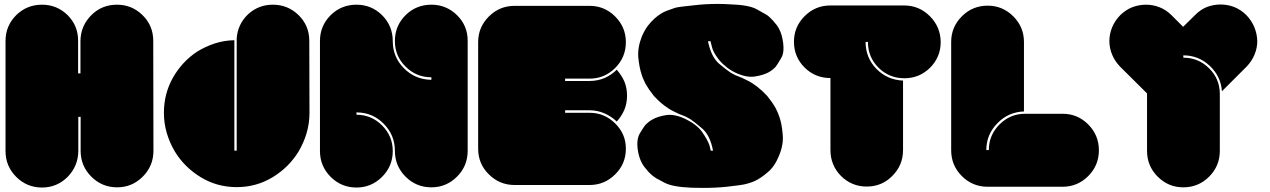

<svg xmlns="http://www.w3.org/2000/svg" viewBox="-20 -964 6391 966"><path d="M752 -205.1Q752 -128.9 698.2 -75.2Q644.5 -21.5 569.3 -21.5Q493.2 -21.5 439.5 -75.2Q385.7 -128.9 385.7 -205.1Q385.7 -261.7 385.7 -376Q381.8 -376 374 -376Q374 -318.4 374 -204.1Q373 -127.9 320.3 -74.2Q266.6 -20.5 191.4 -20.5Q115.2 -20.5 61.5 -74.2Q7.8 -127.9 7.8 -204.1Q7.8 -388.7 7.8 -757.8Q7.8 -834 61.5 -887.7Q115.2 -940.4 191.4 -940.4Q266.6 -940.4 320.3 -887.7Q373 -835 373 -758.8Q373 -704.1 373 -594.7Q377 -594.7 384.8 -594.7Q384.8 -649.4 384.8 -757.8Q385.7 -834 439.5 -887.7Q492.2 -940.4 568.4 -940.4Q643.6 -940.4 697.3 -887.7Q751 -835 751 -758.8Q751 -574.2 752 -205.1Z M1537.1 -396.5Q1537.1 -343.8 1522.5 -293.9Q1507.8 -245.1 1482.4 -202.1Q1433.6 -122.1 1351.6 -72.3Q1269.5 -22.5 1170.9 -22.5Q1072.3 -22.5 990.2 -72.3Q908.2 -122.1 859.4 -202.1Q834 -245.1 819.3 -293.9Q804.7 -343.8 804.7 -396.5Q804.7 -493.2 850.6 -574.2Q896.5 -654.3 971.7 -704.1Q1012.7 -729.5 1059.6 -745.1Q1107.4 -760.7 1159.2 -761.7Q1159.2 -576.2 1159.2 -206.1Q1163.1 -206.1 1170.9 -206.1Q1170.9 -394.5 1170.9 -770.5Q1175.8 -841.8 1227.5 -891.6Q1280.3 -940.4 1352.5 -940.4Q1428.7 -940.4 1482.4 -887.7Q1536.1 -835 1536.1 -758.8Q1536.1 -637.7 1537.1 -396.5Z M2333 -758.8Q2333 -574.2 2333 -205.1Q2333 -128.9 2279.3 -75.2Q2225.6 -21.5 2150.4 -21.5Q2074.2 -21.5 2020.5 -75.2Q1966.8 -128.9 1966.8 -205.1Q1966.8 -284.2 1911.1 -340.8Q1855.5 -397.5 1776.4 -398.4Q1775.4 -398.4 1774.4 -398.4Q1773.4 -398.4 1773.4 -398.4Q1773.4 -394.5 1773.4 -386.7Q1848.6 -386.7 1902.3 -333Q1956.1 -279.3 1956.1 -204.1Q1956.1 -127.9 1902.3 -74.2Q1848.6 -20.5 1773.4 -20.5Q1697.3 -20.5 1643.6 -74.2Q1589.8 -127.9 1589.8 -204.1Q1589.8 -388.7 1589.8 -757.8Q1589.8 -834 1643.6 -887.7Q1697.3 -940.4 1773.4 -940.4Q1848.6 -940.4 1902.3 -887.7Q1956.1 -834 1956.1 -756.8Q1956.1 -677.7 2011.7 -621.1Q2067.4 -564.5 2147.5 -562.5Q2147.5 -562.5 2148.4 -562.5Q2149.4 -562.5 2150.4 -562.5Q2150.4 -566.4 2150.4 -575.2Q2074.2 -575.2 2020.5 -628.9Q1966.8 -681.6 1966.8 -757.8Q1966.8 -834 2020.5 -887.7Q2074.2 -940.4 2150.4 -940.4Q2225.6 -940.4 2279.3 -887.7Q2333 -835 2333 -758.8Z M3128.9 -215.8Q3128.9 -139.6 3075.2 -86.9Q3021.5 -33.2 2946.3 -33.2Q2820.3 -33.2 2569.3 -33.2Q2493.2 -33.2 2439.5 -86.9Q2385.7 -139.6 2385.7 -215.8Q2385.7 -394.5 2385.7 -752Q2385.7 -827.1 2439.5 -880.9Q2493.2 -934.6 2569.3 -934.6Q2694.3 -934.6 2946.3 -934.6Q3021.5 -934.6 3075.2 -880.9Q3128.9 -827.1 3128.9 -752Q3128.9 -675.8 3075.2 -622.1Q3021.5 -568.4 2946.3 -568.4Q2905.3 -568.4 2823.2 -568.4Q2823.2 -564.5 2823.2 -556.6Q2864.3 -556.6 2946.3 -556.6Q2986.3 -556.6 3021.5 -571.3Q3056.6 -586.9 3083 -613.3Q3106.4 -586.9 3121.1 -554.7Q3134.8 -521.5 3134.8 -482.4Q3134.8 -444.3 3121.1 -411.1Q3106.4 -377.9 3083 -352.5Q3056.6 -377.9 3021.5 -393.6Q2985.4 -409.2 2946.3 -409.2Q2905.3 -409.2 2823.2 -409.2Q2823.2 -405.3 2823.2 -396.5Q2864.3 -396.5 2946.3 -396.5Q3021.5 -396.5 3075.2 -342.8Q3128.9 -290 3128.9 -215.8Z M3879.9 -424.8Q3882.8 -418.9 3889.6 -405.3Q3895.5 -392.6 3902.3 -373Q3914.1 -337.9 3918 -287.1Q3922.9 -236.3 3899.4 -180.7Q3877 -125 3841.8 -96.7Q3807.6 -67.4 3778.3 -53.7Q3762.7 -46.9 3750 -43Q3738.3 -40 3732.4 -38.1Q3715.8 -33.2 3636.7 -24.4Q3582 -18.6 3517.6 -18.6Q3490.2 -18.6 3460 -19.5Q3363.3 -23.4 3323.2 -44.9Q3284.2 -66.4 3281.2 -67.4Q3280.3 -68.4 3274.4 -72.3Q3267.6 -76.2 3258.8 -84Q3241.2 -98.6 3220.7 -126Q3200.2 -153.3 3191.4 -195.3Q3186.5 -218.8 3186.5 -238.3Q3186.5 -271.5 3199.2 -293Q3219.7 -327.1 3227.5 -335.9Q3230.5 -338.9 3239.3 -346.7Q3248 -354.5 3261.7 -362.3Q3288.1 -377.9 3331.1 -384.8Q3375 -391.6 3430.7 -364.3Q3486.3 -336.9 3512.7 -299.8Q3538.1 -262.7 3547.9 -237.3Q3552.7 -222.7 3553.7 -214.8Q3555.7 -206.1 3555.7 -206.1Q3559.6 -206.1 3567.4 -206.1Q3552.7 -284.2 3511.7 -318.4Q3470.7 -353.5 3452.1 -365.2Q3426.8 -379.9 3414.1 -383.8Q3400.4 -387.7 3368.2 -404.3Q3345.7 -415 3320.3 -434.6Q3294.9 -454.1 3270.5 -480.5Q3255.9 -499 3245.1 -514.6Q3235.4 -529.3 3230.5 -538.1Q3226.6 -543.9 3220.7 -557.6Q3213.9 -570.3 3208 -589.8Q3196.3 -625 3191.4 -675.8Q3187.5 -726.6 3210 -782.2Q3222.7 -811.5 3239.3 -834Q3255.9 -855.5 3273.4 -871.1Q3305.7 -899.4 3335.9 -910.2Q3367.2 -921.9 3377 -924.8Q3393.6 -929.7 3472.7 -937.5Q3528.3 -944.3 3592.8 -944.3Q3620.1 -944.3 3649.4 -942.4Q3747.1 -939.5 3786.1 -918Q3825.2 -896.5 3828.1 -894.5Q3829.1 -894.5 3835 -890.6Q3841.8 -886.7 3850.6 -878.9Q3867.2 -864.3 3888.7 -836.9Q3909.2 -808.6 3917 -767.6Q3921.9 -744.1 3921.9 -724.6Q3922.9 -691.4 3909.2 -669.9Q3888.7 -634.8 3881.8 -627Q3878.9 -624 3870.1 -616.2Q3861.3 -608.4 3847.7 -600.6Q3821.3 -585.9 3778.3 -579.1Q3735.4 -572.3 3679.7 -598.6Q3649.4 -613.3 3628.9 -631.8Q3607.4 -649.4 3593.8 -668Q3567.4 -702.1 3561.5 -729.5Q3554.7 -756.8 3554.7 -756.8Q3550.8 -756.8 3542 -756.8Q3557.6 -678.7 3597.7 -643.6Q3638.7 -609.4 3657.2 -597.7Q3682.6 -583 3696.3 -579.1Q3709 -575.2 3741.2 -558.6Q3763.7 -547.9 3789.1 -528.3Q3814.5 -508.8 3839.8 -481.4Q3853.5 -463.9 3864.3 -449.2Q3874 -433.6 3879.9 -424.8Z M4712.9 -752.9Q4712.9 -676.8 4659.2 -623Q4605.5 -570.3 4530.3 -570.3Q4454.1 -570.3 4400.4 -623Q4346.7 -676.8 4346.7 -752.9Q4342.8 -752.9 4335 -752.9Q4335 -673.8 4389.6 -617.2Q4445.3 -561.5 4523.4 -558.6Q4523.4 -442.4 4523.4 -209Q4523.4 -132.8 4469.7 -79.1Q4417 -25.4 4340.8 -25.4Q4264.6 -25.4 4210.9 -79.1Q4158.2 -132.8 4158.2 -209Q4158.2 -329.1 4158.2 -571.3Q4082 -571.3 4028.3 -624Q3974.6 -677.7 3974.6 -753.9Q3974.6 -829.1 4028.3 -882.8Q4082 -936.5 4158.2 -936.5Q4281.2 -936.5 4528.3 -936.5Q4604.5 -936.5 4658.2 -882.8Q4711.9 -829.1 4712.9 -752.9Z M5508.8 -208Q5508.8 -131.8 5455.1 -78.1Q5401.4 -24.4 5326.2 -24.4Q5200.2 -24.4 4949.2 -24.4Q4873 -24.4 4819.3 -78.1Q4765.6 -131.8 4765.6 -208Q4765.6 -389.6 4765.6 -752.9Q4765.6 -828.1 4819.3 -881.8Q4873 -935.5 4949.2 -935.5Q5024.4 -935.5 5078.1 -881.8Q5131.8 -828.1 5131.8 -752.9Q5131.8 -635.7 5131.8 -403.3Q5052.7 -400.4 4998 -343.8Q4942.4 -287.1 4942.4 -209Q4947.3 -209 4955.1 -209Q4955.1 -284.2 5008.8 -337.9Q5062.5 -391.6 5137.7 -391.6Q5200.2 -391.6 5326.2 -391.6Q5401.4 -391.6 5455.1 -337.9Q5508.8 -284.2 5508.8 -208Z M6305.7 -757.8Q6305.7 -722.7 6292 -689.5Q6278.3 -656.2 6252 -628.9Q6210 -587.9 6127.9 -504.9Q6122.1 -581.1 6066.4 -632.8Q6010.7 -685.5 5933.6 -685.5Q5933.6 -681.6 5933.6 -673.8Q6008.8 -673.8 6062.5 -621.1Q6116.2 -568.4 6117.2 -494.1Q6117.2 -397.5 6117.2 -205.1Q6117.2 -128.9 6063.5 -75.2Q6009.8 -21.5 5933.6 -21.5Q5858.4 -21.5 5804.7 -75.2Q5751 -128.9 5751 -205.1Q5751 -300.8 5751 -494.1Q5706.1 -539.1 5615.2 -628.9Q5588.9 -656.2 5575.2 -689.5Q5561.5 -722.7 5561.5 -757.8Q5561.5 -792 5575.2 -826.2Q5588.9 -859.4 5615.2 -886.7Q5642.6 -914.1 5676.8 -927.7Q5710.9 -940.4 5746.1 -940.4Q5780.3 -940.4 5813.5 -927.7Q5847.7 -914.1 5874 -887.7Q5893.6 -868.2 5932.6 -829.1Q5952.1 -848.6 5992.2 -887.7Q6018.6 -915 6051.8 -928.7Q6085.9 -941.4 6121.1 -941.4Q6156.2 -941.4 6189.5 -928.7Q6223.6 -915 6251 -887.7Q6277.3 -860.4 6291 -827.1Q6304.7 -793 6305.7 -757.8Z"/></svg>

Font: Superfatty
Style: Fat
Weight: 400
Version: Version 1.0